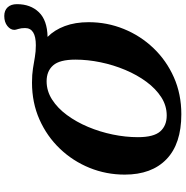

<svg xmlns="http://www.w3.org/2000/svg" viewBox="-5 -850 870 900"><g transform="rotate(-90 430.0 -400.0)"><path d="M776 -419.5Q776 -333 744.2 -254.8Q712.5 -176.5 654.5 -115.8Q596.5 -55 517.8 -20Q439 15 344.5 15Q206 15 133.8 -54.5Q61.5 -124 61.5 -250.5Q61.5 -337 93.2 -415.2Q125 -493.5 183 -554.2Q241 -615 319.8 -650Q398.5 -685 493 -685Q530.5 -685 558.8 -680.5Q587 -676 612.8 -671.5Q638.5 -667 668 -667Q748.5 -667 748.5 -717.5Q748.5 -736.5 744.2 -749.2Q740 -762 740 -767.5Q740 -786 758.2 -800.5Q776.5 -815 805 -815Q831 -815 845.8 -799.2Q860.5 -783.5 860.5 -755.5Q860.5 -692 822.8 -652.8Q785 -613.5 707 -612Q739.5 -580 757.8 -531.2Q776 -482.5 776 -419.5ZM237 -188.5Q237 -114.5 264 -84Q291 -53.5 338.5 -53.5Q384.5 -53.5 424.2 -79Q464 -104.5 496.5 -148.5Q529 -192.5 552.2 -247.8Q575.5 -303 588 -363.5Q600.5 -424 600.5 -481.5Q600.5 -555.5 573.5 -586Q546.5 -616.5 499 -616.5Q453.5 -616.5 413.5 -591Q373.5 -565.5 341 -521.5Q308.5 -477.5 285.2 -422.2Q262 -367 249.5 -306.8Q237 -246.5 237 -188.5Z"/></g></svg>

Font: Newsreader 16pt ExtraBold
Style: Italic
Weight: 800
Italic angle: -17°
Designer: Hugues Gentile
Foundry: Production Type
Version: Version 1.003; ttfautohint (v1.8.3)